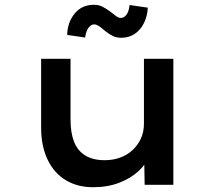

<svg xmlns="http://www.w3.org/2000/svg" viewBox="-20 -773 899 803"><path d="M369 10Q304 10 255 -19.5Q206 -49 179 -105.5Q152 -162 152 -240V-527H275V-273Q275 -217 290 -179.5Q305 -142 337 -122.5Q369 -103 418 -103Q452 -103 481.5 -113.5Q511 -124 533.5 -144.5Q556 -165 569 -193Q582 -221 582 -256V-527H705V0H585L583 -110L605 -122Q592 -88 560 -58Q528 -28 479.5 -9Q431 10 369 10ZM487 -615Q468 -615 453 -622Q438 -629 420 -643Q402 -659 392 -665Q382 -671 374 -671Q361 -671 350.5 -657.5Q340 -644 336 -616L261 -627Q262 -679 292 -716Q322 -753 373 -753Q392 -753 406.5 -746Q421 -739 439 -726Q457 -712 466.5 -705Q476 -698 485 -698Q499 -698 509 -711.5Q519 -725 522 -752L598 -741Q597 -708 583 -678.5Q569 -649 544.5 -632Q520 -615 487 -615Z"/></svg>

Font: Lexend Mega Medium
Style: Regular
Weight: 500
Version: Version 1.007